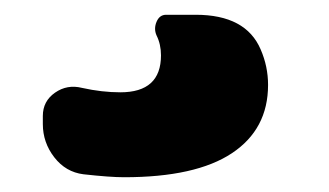

<svg xmlns="http://www.w3.org/2000/svg" viewBox="-20 -20 446 260"><path d="M245 0Q313 0 333 47Q343 70 343 95Q343 155 294 187.5Q245 220 148 220Q129 220 93 216Q69 213 53.5 193Q38 173 38 148V137Q38 117 54.5 105.5Q71 94 91 99Q118 105 143 105Q198 105 198 55Q198 40 192 28Q188 19 192 9.5Q196 0 205 0Z"/></svg>

Font: Rounded Mplus 1c Black
Style: Regular
Weight: 900
Version: Version 1.059.20150529